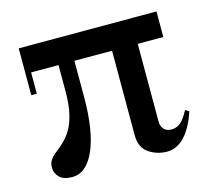

<svg xmlns="http://www.w3.org/2000/svg" viewBox="-75 -552 731 653"><g transform="rotate(-15 290.0 -225.0)"><path d="M41 -295V-460H526V-370H60.5V-295ZM104 10Q73.5 10 59.2 -4.8Q45 -19.5 45 -38Q45 -55 53 -66.2Q61 -77.5 73.8 -87.2Q86.5 -97 101 -110.2Q115.5 -123.5 128.2 -144Q141 -164.5 149 -197.2Q157 -230 157 -279.5V-405H213V-243Q213 -124.5 184 -57.2Q155 10 104 10ZM438 10Q403 10 374.2 -9.5Q345.5 -29 345.5 -73V-390H436V-95Q436 -80 445.2 -69.5Q454.5 -59 472.5 -59Q490 -59 504 -70.5Q518 -82 533 -111L546 -103Q529 -50.5 501.5 -20.2Q474 10 438 10Z"/></g></svg>

Font: Bodoni Moda 11pt
Style: Regular
Weight: 400
Version: Version 2.004